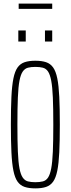

<svg xmlns="http://www.w3.org/2000/svg" viewBox="-20 -1031 390 1059"><path d="M175 8Q140 8 116 0Q92 -8 77 -29Q62 -50 54 -89.5Q46 -129 43 -191Q40 -253 40 -344Q40 -435 43 -497Q46 -559 54 -598.5Q62 -638 77 -659Q92 -680 116 -688Q140 -696 175 -696Q210 -696 234 -688Q258 -680 273 -659Q288 -638 296 -598.5Q304 -559 307 -497Q310 -435 310 -344Q310 -253 307 -191Q304 -129 296 -89.5Q288 -50 273 -29Q258 -8 234 0Q210 8 175 8ZM175 -26Q199 -26 216.5 -30.5Q234 -35 245 -51.5Q256 -68 262.5 -102Q269 -136 271.5 -195Q274 -254 274 -344Q274 -434 271.5 -493Q269 -552 262.5 -586Q256 -620 245 -636.5Q234 -653 216.5 -657.5Q199 -662 175 -662Q151 -662 134 -657.5Q117 -653 105.5 -636.5Q94 -620 87.5 -586Q81 -552 78.5 -493Q76 -434 76 -344Q76 -254 78.5 -195Q81 -136 87.5 -102Q94 -68 105.5 -51.5Q117 -35 134 -30.5Q151 -26 175 -26ZM81 -802V-863H122V-802ZM228 -802V-863H268V-802ZM83 -982V-1011H268V-982Z"/></svg>

Font: Saira UltraCondensed Thin
Style: Regular
Weight: 250
Width: 1
Designer: Hector Gatti with collaboration of the Omnibus-Type team
Foundry: Omnibus-Type
Version: Version 1.101